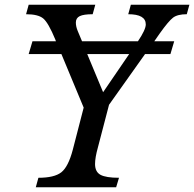

<svg xmlns="http://www.w3.org/2000/svg" viewBox="-20 -790 819 810"><path d="M393 -168Q381 -125 381 -98Q381 -65 404 -52.5Q427 -40 482 -40L470 0H131L142 -40Q209 -40 238.5 -63Q268 -86 287 -158L333 -336L239 -562H101L117 -616H216L213 -624Q184 -694 162.5 -712Q141 -730 90 -730L101 -770H382L371 -730Q333 -730 316.5 -722Q300 -714 300 -695Q300 -678 308 -659L326 -616H562Q595 -665 595 -687Q595 -730 521 -730L532 -770H779L768 -730Q729 -730 710 -715.5Q691 -701 654 -649L631 -616H715L699 -562H592L440 -348ZM348 -562 415 -401 525 -562Z"/></svg>

Font: Libre Baskerville
Style: Italic
Weight: 400
Italic angle: -15°
Designer: Pablo Impallari, Rodrigo Fuenzalida
Foundry: Pablo Impallari, Rodrigo Fuenzalida
Version: Version 1.051;Glyphs 3.2.3 (3260)